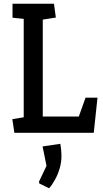

<svg xmlns="http://www.w3.org/2000/svg" viewBox="-20 -711 551 1028"><path d="M57 0 46 -73 107 -83V-610L47 -616V-691H269L279 -617L209 -606V-87H402L438 -188H502L482 0ZM190 271 189 261 229 177 208 73 303 59Q304 65 306.5 84Q309 103 309 125Q309 158 299.5 190.5Q290 223 274.5 251Q259 279 243 297Z"/></svg>

Font: Kreon Light
Style: Regular
Weight: 400
Version: Version 2.002